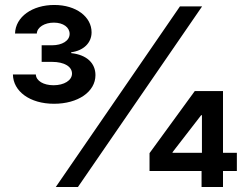

<svg xmlns="http://www.w3.org/2000/svg" viewBox="-20 -753 1000 773"><path d="M204.5 0H293.7L793.7 -727.3H704.5ZM32 -453.1C33 -385.7 99.8 -335.2 197.4 -335.2C294 -335.2 364.3 -383.5 364.3 -450.6C364.3 -497.9 330.3 -532.3 266.7 -539.1V-542.6C315.7 -549 348.7 -579.9 348.7 -622.9C348.7 -684.7 287.6 -733 198.5 -733C110.1 -733 42.3 -685.4 40.5 -617.9H128.2C129.3 -643.8 160.2 -661.9 196.7 -661.9C235.1 -661.9 260.3 -642.8 260.3 -616.5C260.3 -589.1 230.5 -570.7 189.3 -570.7H147.7V-503.9H189.3C239.3 -503.9 269.9 -484.7 269.9 -456.7C269.9 -429.3 237.9 -409.8 195.7 -409.8C155.5 -409.8 125.4 -427.2 124.3 -453.1ZM582 -64.6H791.5V0H877.8V-64.6H933.6V-137.8H877.8V-386.4H764.2L582 -136.4ZM674.7 -137.8V-140.3L789.8 -289.1H793V-137.8Z"/></svg>

Font: Margiela Sans Semi Bold
Style: Regular
Weight: 600
Designer: Stefan Endress, Andreas Faust
Version: Version 1.100;FEAKit 1.0